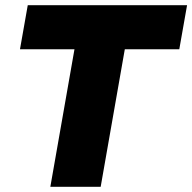

<svg xmlns="http://www.w3.org/2000/svg" viewBox="-20 -720 741 740"><path d="M461 -530H671L701 -700H87L57 -530H267L174 0H368Z"/></svg>

Font: Geom Black
Style: Bold Italic
Weight: 900
Italic angle: -10°
Version: Version 1.102